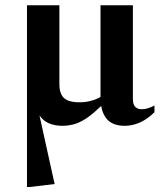

<svg xmlns="http://www.w3.org/2000/svg" viewBox="-20 -478 638 747"><path d="M85 -457.5H211V-152Q211 -126 218.8 -110.2Q226.5 -94.5 244 -87.2Q261.5 -80 289.5 -80Q319 -80 345.5 -89.2Q372 -98.5 388 -113L402.5 -94.5Q371 -62 346.5 -41Q322 -20 301.5 -8.8Q281 2.5 262 7Q243 11.5 223 11.5Q194 11.5 171 2Q148 -7.5 133.2 -29.5Q118.5 -51.5 114 -88.5L120 -90.5L192.5 238L96.5 249.5H85ZM497 -92Q497 -79 501 -70.2Q505 -61.5 512.8 -57.2Q520.5 -53 531.5 -53Q543 -53 555.5 -56.8Q568 -60.5 581 -67.5V-41.5Q552.5 -13.5 523.5 -1Q494.5 11.5 466 11.5Q416 11.5 393.5 -17.5Q371 -46.5 371 -98V-457.5H497Z"/></svg>

Font: Newsreader 36pt SemiBold
Style: Regular
Weight: 600
Designer: Hugues Gentile
Foundry: Production Type
Version: Version 1.003